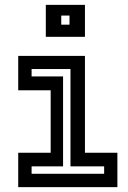

<svg xmlns="http://www.w3.org/2000/svg" viewBox="-20 -770 526 790"><path d="M168.5 -618.5V-750H329.5V-618.5ZM232 -668.5H266V-706H232ZM55 0V-141.5H188.5V-398.5H55V-540H329.5V-141.5H463V0ZM110 -55H408.5V-85.5H270V-486H110V-455.5H239.5V-85.5H110Z"/></svg>

Font: Tourney Thin SemiBold
Style: Regular
Weight: 600
Version: Version 1.015